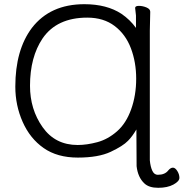

<svg xmlns="http://www.w3.org/2000/svg" viewBox="-20 -733 875 915"><path d="M630 -116Q610 -82 590 -62Q566 -37 507.5 -9.5Q449 18 351 18Q253 18 188 -27.5Q123 -73 88 -152Q53 -231 53 -320Q53 -495 132 -600Q219 -713 382 -713Q489 -713 559 -667Q600 -639 628 -600V-659L624 -695Q624 -705 642 -705Q660 -705 678 -697.5Q696 -690 696 -677L694 -588V31Q697 62 706 81Q715 100 732 100Q766 100 782 79Q793 66 804 66Q815 66 825 82Q835 98 835 114.5Q835 131 806.5 146.5Q778 162 734 162Q690 162 668 141Q637 112 631 59ZM396 -649Q251 -649 183 -550Q123 -461 123 -324Q123 -212 183 -127Q243 -42 350 -42Q394 -42 444 -55.5Q494 -69 537.5 -107Q581 -145 605 -212Q629 -279 629 -357.5Q629 -436 604 -502.5Q579 -569 526.5 -609Q474 -649 396 -649Z"/></svg>

Font: LXGW Bright GB
Style: Regular
Weight: 400
Designer: Christian Thalmann (Catharsis Fonts)
Foundry: LXGW / Christian Thalmann (Catharsis Fonts) / Fontworks Inc.
Version: Version 5.510